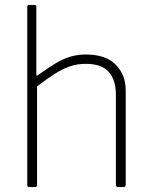

<svg xmlns="http://www.w3.org/2000/svg" viewBox="-20 -762 616 782"><path d="M100 0Q91 0 91 -9V-733Q91 -742 99 -742H120Q128 -742 128 -734V-460Q128 -455 130 -454Q132 -453 136 -457Q174 -484 204 -502.5Q234 -521 264 -530.5Q294 -540 330 -540Q410 -540 451 -499Q492 -458 492 -393V-10Q492 0 483 0H461Q457 0 454.5 -2.5Q452 -5 452 -9V-377Q452 -436 423 -469Q394 -502 329 -502Q294 -502 264 -491.5Q234 -481 202.5 -461Q171 -441 131 -410V-9Q131 0 122 0H100Z"/></svg>

Font: Libre Franklin Thin Thin
Style: Regular
Weight: 250
Version: Version 3.000